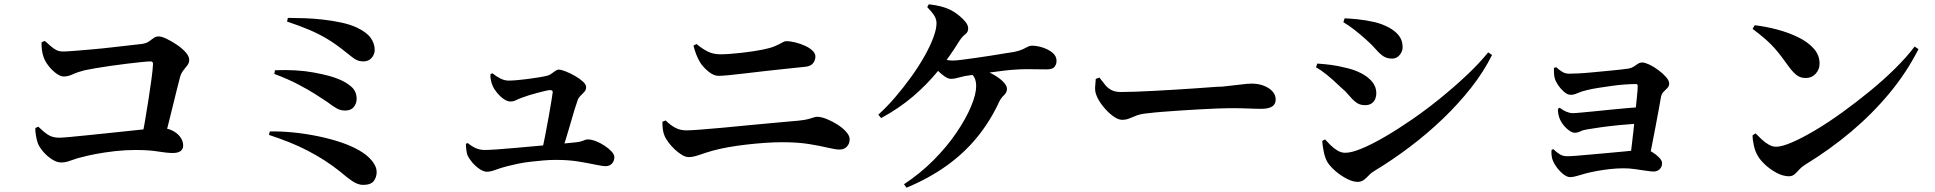

<svg xmlns="http://www.w3.org/2000/svg" viewBox="-20 -821 8980 891"><path d="M634 -162Q643 -203 652 -254.5Q661 -306 669 -358.5Q677 -411 683 -454.5Q689 -498 690 -523Q691 -536 679 -536Q666 -536 636.5 -533Q607 -530 570 -525.5Q533 -521 494.5 -515.5Q456 -510 423.5 -504.5Q391 -499 373 -495Q341 -487 318.5 -476.5Q296 -466 276 -466Q260 -466 240 -481Q220 -496 204 -517Q188 -538 182 -557Q177 -571 174.5 -589.5Q172 -608 173 -625L188 -631Q204 -617 216.5 -606Q229 -595 242 -588.5Q255 -582 273 -582Q289 -582 325.5 -585Q362 -588 408.5 -592Q455 -596 501.5 -601.5Q548 -607 585 -611Q622 -615 638 -617Q659 -620 671 -628.5Q683 -637 693 -644.5Q703 -652 716 -652Q730 -652 753 -641Q776 -630 800.5 -613.5Q825 -597 841.5 -578.5Q858 -560 858 -543Q858 -529 849.5 -518Q841 -507 831 -494.5Q821 -482 816 -465Q809 -439 800.5 -404.5Q792 -370 782 -329.5Q772 -289 761.5 -246.5Q751 -204 740 -162ZM264 -67Q244 -67 222 -81Q200 -95 182 -115.5Q164 -136 156 -155Q150 -172 146.5 -193.5Q143 -215 144 -227L158 -233Q180 -211 201.5 -196.5Q223 -182 254 -182Q269 -182 306 -185.5Q343 -189 392 -194Q441 -199 493.5 -204.5Q546 -210 593.5 -215Q641 -220 674 -223.5Q707 -227 717 -227Q754 -228 779 -215.5Q804 -203 817 -184.5Q830 -166 830 -146Q830 -129 818 -120Q806 -111 782 -111Q755 -111 713 -118Q671 -125 609 -125Q561 -125 513 -119.5Q465 -114 425.5 -106.5Q386 -99 361 -92Q339 -87 323 -81Q307 -75 293 -71Q279 -67 264 -67Z M1665 37Q1641 37 1615 19.5Q1589 2 1558 -25Q1523 -53 1485.5 -77Q1448 -101 1407.5 -122Q1367 -143 1322 -161Q1277 -179 1228 -195L1232 -211Q1283 -212 1339.5 -206.5Q1396 -201 1452.5 -189.5Q1509 -178 1559 -161.5Q1609 -145 1647 -123Q1684 -102 1706 -75Q1728 -48 1728 -23Q1728 1 1714.5 19Q1701 37 1665 37ZM1581 -308Q1561 -308 1543.5 -317.5Q1526 -327 1497 -349Q1475 -364 1442.5 -384.5Q1410 -405 1363.5 -429.5Q1317 -454 1253 -478L1256 -495Q1358 -499 1436 -484.5Q1514 -470 1551 -454Q1586 -440 1610.5 -418.5Q1635 -397 1635 -362Q1635 -341 1622 -324.5Q1609 -308 1581 -308ZM1668 -536Q1651 -536 1638.5 -541Q1626 -546 1613.5 -556.5Q1601 -567 1581 -582Q1539 -616 1500 -639.5Q1461 -663 1416.5 -682Q1372 -701 1312 -721L1316 -738Q1352 -738 1394 -736.5Q1436 -735 1479.5 -730Q1523 -725 1563 -716.5Q1603 -708 1634 -694Q1681 -672 1700 -645.5Q1719 -619 1719 -588Q1719 -578 1713.5 -566Q1708 -554 1697 -545.5Q1686 -537 1668 -536Z M2494 -118Q2502 -151 2510.5 -194.5Q2519 -238 2526.5 -280.5Q2534 -323 2539 -353.5Q2544 -384 2545 -393Q2545 -403 2533 -403Q2526 -403 2509.5 -399Q2493 -395 2473.5 -390Q2454 -385 2435 -379Q2416 -373 2403 -368Q2386 -362 2374.5 -356Q2363 -350 2349 -350Q2334 -350 2317.5 -361.5Q2301 -373 2287 -390Q2273 -407 2266 -423Q2261 -435 2258 -449Q2255 -463 2256 -477L2265 -481Q2285 -465 2303.5 -456Q2322 -447 2340 -447Q2356 -447 2379.5 -449Q2403 -451 2429.5 -454.5Q2456 -458 2480.5 -462Q2505 -466 2521 -470Q2529 -472 2538 -478.5Q2547 -485 2556.5 -491.5Q2566 -498 2573 -498Q2583 -498 2604 -490Q2625 -482 2647 -469.5Q2669 -457 2684.5 -443Q2700 -429 2700 -417Q2700 -404 2691.5 -394.5Q2683 -385 2674 -376.5Q2665 -368 2661 -357Q2655 -341 2646.5 -313Q2638 -285 2628 -250Q2618 -215 2607.5 -181Q2597 -147 2588 -119ZM2240 -24Q2224 -24 2205 -37Q2186 -50 2171 -68Q2156 -86 2150 -99Q2143 -118 2142 -154L2151 -157Q2169 -142 2188 -133.5Q2207 -125 2230 -125Q2247 -125 2284 -127.5Q2321 -130 2370.5 -134.5Q2420 -139 2471 -143.5Q2522 -148 2566.5 -152Q2611 -156 2637 -159Q2673 -162 2685.5 -168Q2698 -174 2708 -174Q2724 -174 2745 -166Q2766 -158 2785.5 -145Q2805 -132 2818 -118Q2831 -104 2831 -92Q2831 -74 2820 -62Q2809 -50 2791 -50Q2775 -50 2742.5 -57Q2710 -64 2664 -71.5Q2618 -79 2560 -79Q2532 -79 2502 -76.5Q2472 -74 2442 -70.5Q2412 -67 2385 -61.5Q2358 -56 2335 -50Q2304 -42 2280 -33Q2256 -24 2240 -24Z M3176 -92Q3161 -92 3144 -102.5Q3127 -113 3110.5 -128.5Q3094 -144 3082 -160.5Q3070 -177 3065 -188Q3059 -202 3056.5 -217Q3054 -232 3054 -256L3069 -262Q3090 -241 3113 -228.5Q3136 -216 3165 -216Q3184 -216 3230 -219.5Q3276 -223 3336 -228.5Q3396 -234 3460.5 -240.5Q3525 -247 3584.5 -252Q3644 -257 3685 -261Q3714 -264 3729.5 -268Q3745 -272 3754.5 -275.5Q3764 -279 3772 -279Q3791 -279 3817 -268.5Q3843 -258 3867 -242.5Q3891 -227 3907 -209Q3923 -191 3923 -175Q3923 -155 3910.5 -141Q3898 -127 3876 -127Q3857 -127 3822 -135.5Q3787 -144 3734.5 -152.5Q3682 -161 3610 -161Q3572 -161 3529.5 -158Q3487 -155 3443.5 -150Q3400 -145 3360.5 -138Q3321 -131 3288 -122Q3253 -112 3225 -102Q3197 -92 3176 -92ZM3314 -469Q3292 -469 3267 -489.5Q3242 -510 3228 -533Q3217 -552 3210 -571Q3203 -590 3198 -609L3212 -617Q3238 -595 3264 -582Q3290 -569 3323 -569Q3343 -569 3369 -571Q3395 -573 3422 -576Q3449 -579 3475 -583Q3501 -587 3521 -591Q3556 -598 3576.5 -607Q3597 -616 3609 -623Q3621 -630 3627 -630Q3648 -630 3671.5 -624Q3695 -618 3716 -608.5Q3737 -599 3750.5 -586Q3764 -573 3764 -559Q3764 -541 3752.5 -527Q3741 -513 3716 -511Q3677 -507 3629.5 -502Q3582 -497 3532.5 -491.5Q3483 -486 3438.5 -480.5Q3394 -475 3361 -472Q3328 -469 3314 -469Z M4175 34Q4251 -16 4313 -78.5Q4375 -141 4419 -206Q4463 -271 4486.5 -327.5Q4510 -384 4510 -421Q4510 -444 4502.5 -459.5Q4495 -475 4480 -485L4499 -508Q4541 -500 4576 -482.5Q4611 -465 4632 -445Q4653 -425 4653 -409Q4653 -392 4639 -379Q4625 -366 4617 -349Q4575 -258 4514 -183.5Q4453 -109 4371.5 -51Q4290 7 4187 50ZM4056 -289Q4095 -324 4134 -369.5Q4173 -415 4208 -463.5Q4243 -512 4269.5 -559Q4296 -606 4311 -646Q4326 -686 4326 -713Q4326 -731 4316.5 -747Q4307 -763 4283 -788L4290 -801Q4320 -798 4345.5 -791.5Q4371 -785 4391 -775Q4409 -766 4428 -751Q4447 -736 4460 -720Q4473 -704 4473 -689Q4473 -672 4459.5 -662Q4446 -652 4432 -631Q4388 -559 4335 -494Q4282 -429 4217 -373.5Q4152 -318 4069 -273ZM4393 -455Q4380 -455 4363 -467Q4346 -479 4330.5 -494.5Q4315 -510 4305 -522L4325 -559Q4340 -552 4361.5 -546Q4383 -540 4401 -540Q4415 -540 4443 -543.5Q4471 -547 4506 -552Q4541 -557 4576.5 -562.5Q4612 -568 4641 -573Q4670 -578 4686 -580Q4710 -585 4724.5 -591.5Q4739 -598 4748.5 -603.5Q4758 -609 4768 -609Q4792 -609 4818.5 -600.5Q4845 -592 4864 -576.5Q4883 -561 4883 -539Q4883 -523 4874 -511Q4865 -499 4837 -499Q4818 -499 4794 -499.5Q4770 -500 4744 -500Q4718 -500 4693 -498Q4670 -497 4638.5 -493Q4607 -489 4572.5 -484.5Q4538 -480 4508 -475.5Q4478 -471 4457 -468Q4438 -464 4422.5 -459.5Q4407 -455 4393 -455Z M5187 -265Q5168 -265 5143.5 -283.5Q5119 -302 5098 -328.5Q5077 -355 5068 -379Q5061 -396 5062 -416.5Q5063 -437 5065 -455L5082 -461Q5097 -441 5109.5 -426Q5122 -411 5139 -402.5Q5156 -394 5182 -394Q5209 -394 5249.5 -395.5Q5290 -397 5338 -399.5Q5386 -402 5434.5 -405Q5483 -408 5527 -411Q5571 -414 5603.5 -416.5Q5636 -419 5652 -419Q5702 -424 5736 -428.5Q5770 -433 5788 -433Q5819 -433 5844 -423.5Q5869 -414 5884.5 -397.5Q5900 -381 5900 -359Q5900 -337 5883 -326.5Q5866 -316 5834 -316Q5805 -316 5773.5 -317.5Q5742 -319 5689 -319Q5666 -319 5628.5 -317.5Q5591 -316 5546 -313.5Q5501 -311 5456 -308Q5411 -305 5373 -302Q5335 -299 5312 -296Q5276 -293 5256 -285.5Q5236 -278 5221 -271.5Q5206 -265 5187 -265Z M6280 23Q6259 23 6232 9.5Q6205 -4 6180.5 -24.5Q6156 -45 6141 -67Q6129 -87 6123 -117Q6117 -147 6116 -167L6129 -174Q6140 -162 6154.5 -147.5Q6169 -133 6186.5 -122.5Q6204 -112 6223 -112Q6252 -112 6300 -132Q6348 -152 6408 -187Q6468 -222 6534 -267.5Q6600 -313 6664.5 -365.5Q6729 -418 6786.5 -472Q6844 -526 6886 -578L6904 -566Q6866 -489 6807.5 -414.5Q6749 -340 6676 -270Q6603 -200 6522 -139Q6441 -78 6360 -29Q6344 -20 6332.5 -7.5Q6321 5 6309 14Q6297 23 6280 23ZM6314 -333Q6290 -333 6273 -346Q6256 -359 6240 -378.5Q6224 -398 6200 -418Q6166 -451 6138 -473.5Q6110 -496 6087 -509L6093 -526Q6124 -524 6155.5 -520Q6187 -516 6227 -506Q6263 -498 6295 -482Q6327 -466 6347 -442.5Q6367 -419 6367 -388Q6367 -376 6362.5 -363.5Q6358 -351 6346.5 -342Q6335 -333 6314 -333ZM6440 -549Q6416 -549 6399 -560.5Q6382 -572 6365 -592Q6348 -612 6321 -636Q6292 -662 6265 -683Q6238 -704 6214 -718L6220 -736Q6245 -735 6280.5 -731.5Q6316 -728 6361 -718Q6396 -709 6425 -693.5Q6454 -678 6471.5 -656Q6489 -634 6489 -602Q6489 -582 6475 -565.5Q6461 -549 6440 -549Z M7542 -71Q7546 -93 7550.5 -130.5Q7555 -168 7560 -212Q7565 -256 7569 -298Q7573 -340 7576.5 -373Q7580 -406 7580 -421Q7581 -431 7572 -431Q7550 -431 7521 -429Q7492 -427 7460.5 -422.5Q7429 -418 7399 -413.5Q7369 -409 7345 -403Q7319 -397 7301.5 -389Q7284 -381 7269 -381Q7254 -381 7238 -395Q7222 -409 7210 -427Q7198 -445 7195 -458Q7192 -470 7191.5 -482Q7191 -494 7191 -506L7202 -509Q7217 -495 7231 -487Q7245 -479 7261 -479Q7279 -479 7308 -480.5Q7337 -482 7372 -485.5Q7407 -489 7440.5 -492Q7474 -495 7500 -498Q7526 -501 7539 -503Q7553 -506 7562.5 -512.5Q7572 -519 7581 -525Q7590 -531 7602 -531Q7613 -531 7633.5 -521.5Q7654 -512 7675.5 -496Q7697 -480 7711.5 -463.5Q7726 -447 7726 -433Q7726 -421 7717.5 -412.5Q7709 -404 7700 -395Q7691 -386 7688 -371Q7684 -349 7677.5 -312Q7671 -275 7662.5 -232Q7654 -189 7646 -147Q7638 -105 7631 -71ZM7267 1Q7252 1 7235 -12.5Q7218 -26 7205 -43.5Q7192 -61 7187 -74Q7183 -83 7181 -95Q7179 -107 7180 -125L7188 -129Q7204 -114 7218.5 -105Q7233 -96 7253 -96Q7269 -96 7299.5 -98.5Q7330 -101 7368 -104.5Q7406 -108 7446.5 -111.5Q7487 -115 7522 -118.5Q7557 -122 7581.5 -124.5Q7606 -127 7612 -127Q7628 -127 7647 -115.5Q7666 -104 7679.5 -90Q7693 -76 7693 -64Q7693 -46 7681.5 -35.5Q7670 -25 7654 -25Q7643 -25 7619.5 -28.5Q7596 -32 7568.5 -36Q7541 -40 7515 -40Q7485 -40 7452.5 -36.5Q7420 -33 7390.5 -27.5Q7361 -22 7338 -16Q7319 -11 7300 -5Q7281 1 7267 1ZM7288 -205Q7277 -205 7263 -214.5Q7249 -224 7237.5 -238Q7226 -252 7220 -265Q7215 -276 7212 -290Q7209 -304 7210 -316L7218 -321Q7233 -309 7249 -302.5Q7265 -296 7278 -296Q7290 -296 7317 -298.5Q7344 -301 7379.5 -304.5Q7415 -308 7453.5 -312Q7492 -316 7528 -319Q7564 -322 7590 -324L7586 -248Q7542 -245 7495.5 -240.5Q7449 -236 7410 -230.5Q7371 -225 7348 -221Q7327 -218 7314 -211.5Q7301 -205 7288 -205Z M8282 -3Q8254 -3 8223.5 -19.5Q8193 -36 8169 -59Q8145 -82 8135 -102Q8125 -119 8119 -145.5Q8113 -172 8113 -193L8127 -202Q8139 -190 8154 -175.5Q8169 -161 8187 -150.5Q8205 -140 8222 -140Q8249 -140 8296.5 -160.5Q8344 -181 8404.5 -217Q8465 -253 8530 -300Q8595 -347 8658.5 -399Q8722 -451 8775.5 -504Q8829 -557 8865 -605L8883 -593Q8827 -483 8747.5 -387.5Q8668 -292 8570 -209.5Q8472 -127 8356 -56Q8340 -46 8329 -33.5Q8318 -21 8307.5 -12Q8297 -3 8282 -3ZM8359 -459Q8335 -459 8317.5 -472.5Q8300 -486 8281 -512Q8263 -537 8248 -557Q8233 -577 8215.5 -597Q8198 -617 8173.5 -638.5Q8149 -660 8113 -687L8123 -704Q8174 -698 8227 -684Q8280 -670 8325 -648Q8370 -626 8397 -595.5Q8424 -565 8424 -526Q8424 -499 8406 -479Q8388 -459 8359 -459Z"/></svg>

Font: Noto Serif TC
Style: Bold
Weight: 700
Designer: Ryoko NISHIZUKA 西塚涼子 (kana & ideographs); Frank Grießhammer (Latin, Greek & Cyrillic); Wenlong ZHANG 张文龙 (bopomofo); San
Foundry: Adobe
Version: Version 2.002-H1;hotconv 1.1.0;makeotfexe 2.6.0